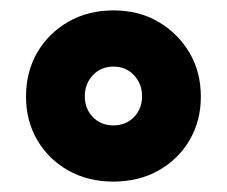

<svg xmlns="http://www.w3.org/2000/svg" viewBox="-20 -736 436 369"><path d="M198 -387Q149 -387 111 -408.5Q73 -430 51.5 -467Q30 -504 30 -550Q30 -598 51.5 -635Q73 -672 111 -694Q149 -716 198 -716Q247 -716 284.5 -694Q322 -672 344 -635Q366 -598 366 -550Q366 -504 344.5 -467Q323 -430 285 -408.5Q247 -387 198 -387ZM198 -495Q222 -495 237.5 -511Q253 -527 253 -551Q253 -575 237.5 -591.5Q222 -608 198 -608Q174 -608 158.5 -591.5Q143 -575 143 -551Q143 -527 158.5 -511Q174 -495 198 -495Z"/></svg>

Font: Outfit-Bold
Style: Bold
Weight: 700
Designer: Rodrigo Fuenzalida
Foundry: fragTYPE
Version: Version 1.000